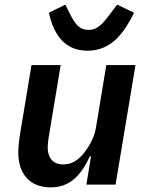

<svg xmlns="http://www.w3.org/2000/svg" viewBox="-20 -797 640 829"><path d="M353 0H479L565 -516H439L394 -244C386 -196 357 -155 343 -137C318 -106 291 -87 253 -87C204 -87 186 -122 186 -159C186 -180 190 -203 193 -221L242 -516H116L69 -233C62 -192 59 -163 59 -137C59 -53 103 12 199 12C282 12 330 -40 368 -122H373ZM358 -578C466 -578 520 -664 559 -742L486 -777L460 -743C422 -692 401 -668 363 -668C320 -668 304 -695 280 -741L262 -777L191 -742C208 -666 247 -578 358 -578Z"/></svg>

Font: IBM Plex Mono SmBld
Style: Italic
Weight: 600
Italic angle: -9.5°
Monospace: yes
Designer: Mike Abbink, Paul van der Laan, Pieter van Rosmalen
Foundry: Bold Monday
Version: Version 2.004